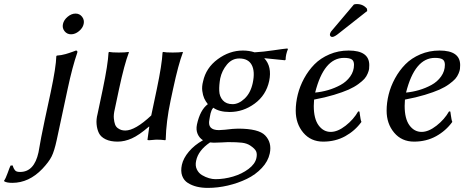

<svg xmlns="http://www.w3.org/2000/svg" viewBox="-88 -688 2287 946"><path d="M230 -534.4Q217.8 -549.8 222.2 -569.8Q226.6 -589.8 245.4 -605.5Q264.2 -621.1 284.2 -621.1Q304.2 -621.1 316.4 -605.5Q328.6 -589.8 324.2 -569.8Q319.8 -549.8 301 -534.4Q282.2 -519 262.2 -519Q242.2 -519 230 -534.4ZM101.6 63Q102.5 59.1 105.5 41.3Q108.4 23.4 115.2 -12.5Q122.1 -48.3 132.3 -96.2L162.1 -234.9Q188 -356.9 189.5 -411.1L191.9 -414.1Q203.6 -415 214.1 -416.7Q224.6 -418.5 235.4 -421.6Q246.1 -424.8 252.2 -426.8Q258.3 -428.7 270.5 -433.1L286.1 -439Q294.9 -439 293 -429.2Q268.6 -358.9 245.6 -251L191.4 2Q179.7 56.2 166.3 83Q152.8 109.9 120.6 144Q54.7 212.9 -27.3 212.9Q-55.7 212.9 -67.4 205.1L-67.9 202.1Q-60.1 191.9 -50.3 164.3Q-40.5 136.7 -36.1 127.9L-25.9 127Q-22.5 136.7 -21 140.1Q-19.5 143.6 -15.4 149.4Q-11.2 155.3 -4.9 157.2Q1.5 159.2 11.2 159.2Q80.6 159.2 101.6 63Z M645.5 -64Q597.2 -22 561.5 -6.1Q525.9 9.8 491.7 9.8Q456.1 9.8 432.4 -1.7Q408.7 -13.2 399.4 -32.2Q390.1 -51.3 387.9 -75.7Q385.7 -100.1 392.6 -126L418.5 -249Q443.8 -370.1 446.8 -429.2L449.7 -432.1Q462.9 -429.2 497.1 -429.2Q512.7 -429.2 524.9 -429.9Q537.1 -430.7 541.5 -431.6L546.4 -432.1L546.9 -429.2Q524.9 -372.1 498.5 -249L477.5 -149.9Q471.2 -123.5 472.9 -105Q474.6 -86.4 479 -74.7Q483.4 -63 492.7 -56.4Q502 -49.8 510.5 -47.4Q519 -44.9 529.3 -44.9Q578.1 -44.9 657.2 -119.1L684.6 -249Q710 -370.1 712.9 -429.2L715.3 -432.1Q728.5 -429.2 762.7 -429.2Q778.3 -429.2 790.8 -429.9Q803.2 -430.7 808.1 -431.6L812.5 -432.1L813 -429.2Q791 -372.1 764.6 -249L752.4 -191.9Q730.5 -88.9 728.5 0L726.1 2.9Q707 0 682.1 0Q674.3 0 647 2.9Q642.6 2.9 640.4 2.2Q638.2 1.5 638.7 0L647.5 -64Z M946.8 13.7Q888.7 53.2 878.4 104Q873 127.9 881.8 146.5Q890.6 165 907.7 175Q924.8 185.1 941.7 189.9Q958.5 194.8 973.1 194.8Q1016.6 194.8 1060.3 181.9Q1104 168.9 1136.5 144.5Q1168.9 120.1 1175.3 90.8Q1179.7 70.3 1173.8 57.4Q1168 44.4 1144.5 28.8Q1128.4 18.1 1104 15.1Q1079.6 12.2 1035.2 12.2Q1030.3 12.2 1006.1 13.7Q981.9 15.1 965.3 15.1Q956.1 15.1 946.8 13.7ZM1238.3 -289.1Q1223.1 -218.8 1166.7 -177.5Q1110.4 -136.2 1043.5 -136.2Q992.7 -136.2 962.9 -157.2Q957.5 -151.4 954.1 -143.3Q950.7 -135.3 949.5 -129.6Q948.2 -124 946.3 -113.8Q944.8 -104 943.8 -99.1Q932.6 -46.9 990.7 -46.9Q991.7 -46.9 1020 -48.8Q1063 -54.2 1084.5 -54.2Q1186.5 -54.2 1218.3 -21Q1252.4 14.6 1241.2 67.9Q1232.9 106.9 1202.1 139.6Q1171.4 172.4 1128.2 193.4Q1085 214.4 1034.9 226.1Q984.9 237.8 936 237.8Q906.7 237.8 882.3 231.9Q857.9 226.1 837.9 213.6Q817.9 201.2 809.6 178.2Q801.3 155.3 808.1 124Q815.4 91.3 842.5 59.1Q869.6 26.9 912.1 2.9Q894.5 -7.8 885.7 -28.1Q877 -48.3 882.3 -74.2Q897.9 -146.5 936 -174.8Q924.3 -189.5 918 -203.9Q911.6 -218.3 908.7 -240Q905.8 -261.7 912.6 -287.1Q926.8 -353.5 984.6 -396.2Q1042.5 -439 1108.9 -439Q1139.2 -439 1166.5 -430.2Q1209 -432.6 1259.8 -440.2Q1310.5 -447.8 1328.1 -449.2L1330.6 -445.8Q1325.7 -434.6 1322.3 -419.9Q1319.3 -406.7 1319.3 -394L1315.9 -391.1Q1244.6 -398.9 1213.9 -401.4Q1252.9 -359.9 1238.3 -289.1ZM1157.2 -278.8Q1169.4 -335.9 1152.3 -367.9Q1135.3 -399.9 1090.8 -399.9Q1055.2 -399.9 1030.3 -370.1Q1005.4 -340.3 997.1 -301.8Q991.2 -268.6 992.2 -240.5Q993.2 -212.4 1010 -193.6Q1026.9 -174.8 1058.1 -174.8Q1087.9 -174.8 1117.2 -202.1Q1146.5 -229.5 1157.2 -278.8Z M1656.2 -368.7Q1656.2 -388.2 1644.8 -395.5Q1633.3 -402.8 1606.9 -402.8Q1507.8 -402.8 1464.8 -231.9Q1496.6 -234.9 1528.6 -244.1Q1560.5 -253.4 1589.8 -269.3Q1619.1 -285.2 1637.7 -311.3Q1656.2 -337.4 1656.2 -368.7ZM1459.5 -197.3Q1458 -175.3 1458 -166Q1458 -103 1481.7 -70.6Q1505.4 -38.1 1541.5 -38.1Q1575.7 -38.1 1615 -68.8Q1654.3 -99.6 1676.8 -139.2L1683.1 -138.2Q1683.6 -134.3 1685.3 -122.6Q1687 -110.8 1688.7 -101.6Q1690.4 -92.3 1692.9 -87.4Q1661.1 -43.5 1612.8 -16.8Q1564.5 9.8 1504.4 9.8Q1443.4 9.8 1406.2 -34.4Q1369.1 -78.6 1369.1 -142.6Q1369.1 -181.6 1379.2 -222.2Q1389.2 -262.7 1410.4 -301.8Q1431.6 -340.8 1461.4 -371.1Q1491.2 -401.4 1535.2 -420.2Q1579.1 -439 1629.9 -439Q1731.4 -439 1731.4 -367.2Q1731.4 -356.4 1730.5 -348.1Q1729.5 -339.8 1723.6 -325.7Q1717.8 -311.5 1707.8 -300Q1697.8 -288.6 1677.5 -273.7Q1657.2 -258.8 1629.2 -246.3Q1601.1 -233.9 1557.6 -220.7Q1514.2 -207.5 1459.5 -197.3ZM1655.8 -666Q1662.6 -668 1670.4 -668Q1701.2 -668 1720.2 -645L1721.2 -633.8L1583 -524.9Q1560.1 -505.9 1548.8 -505.9Q1543.5 -505.9 1540 -510Q1536.6 -514.2 1537.6 -519Q1538.1 -521.5 1538.6 -523.4Q1539.1 -525.4 1540.3 -527.3Q1541.5 -529.3 1542 -530.5Q1542.5 -531.7 1544.4 -534.2Q1546.4 -536.6 1547.4 -537.6Q1548.3 -538.6 1551 -542Q1553.7 -545.4 1555.2 -546.9Z M2104 -368.7Q2104 -388.2 2092.5 -395.5Q2081.1 -402.8 2054.7 -402.8Q1955.6 -402.8 1912.6 -231.9Q1944.3 -234.9 1976.3 -244.1Q2008.3 -253.4 2037.6 -269.3Q2066.9 -285.2 2085.4 -311.3Q2104 -337.4 2104 -368.7ZM1907.2 -197.3Q1905.8 -175.3 1905.8 -166Q1905.8 -103 1929.4 -70.6Q1953.1 -38.1 1989.3 -38.1Q2023.4 -38.1 2062.7 -68.8Q2102.1 -99.6 2124.5 -139.2L2130.9 -138.2Q2131.3 -134.3 2133.1 -122.6Q2134.8 -110.8 2136.5 -101.6Q2138.2 -92.3 2140.6 -87.4Q2108.9 -43.5 2060.5 -16.8Q2012.2 9.8 1952.1 9.8Q1891.1 9.8 1854 -34.4Q1816.9 -78.6 1816.9 -142.6Q1816.9 -181.6 1826.9 -222.2Q1836.9 -262.7 1858.2 -301.8Q1879.4 -340.8 1909.2 -371.1Q1939 -401.4 1982.9 -420.2Q2026.9 -439 2077.6 -439Q2179.2 -439 2179.2 -367.2Q2179.2 -356.4 2178.2 -348.1Q2177.2 -339.8 2171.4 -325.7Q2165.5 -311.5 2155.5 -300Q2145.5 -288.6 2125.2 -273.7Q2105 -258.8 2076.9 -246.3Q2048.8 -233.9 2005.4 -220.7Q1961.9 -207.5 1907.2 -197.3Z"/></svg>

Font: Linux Biolinum G
Style: Italic
Weight: 400
Italic angle: -12°
Designer: Philipp H. Poll
Foundry: Philipp H. Poll
Version: Version 0.5.1